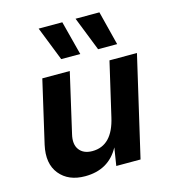

<svg xmlns="http://www.w3.org/2000/svg" viewBox="-111 -826 827 925"><g transform="rotate(-15 303.0 -363.5)"><path d="M329 -566H234L167 -736H285ZM513 -566H418L351 -736H470ZM457 -500H594L478 0H357L371 -89Q318 9 200 9Q117 9 73.5 -44.5Q30 -98 50 -188L122 -500H259L191 -204Q179 -155 200 -127Q221 -99 265 -99Q365 -99 395 -233Z"/></g></svg>

Font: Elaine Sans SemiBold
Style: Italic
Weight: 600
Italic angle: -13°
Designer: Wei Huang
Foundry: Wei Huang
Version: Version 2.001;December 24, 2019;FontCreator 12.0.0.2547 64-b